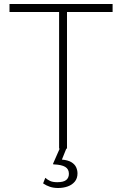

<svg xmlns="http://www.w3.org/2000/svg" viewBox="-20 -743 610 960"><path d="M270.5 197Q248 197 229.8 191Q211.5 185 195.5 174L206.5 146Q217 155.5 230.5 161.8Q244 168 266.5 168Q297.5 168 311 157Q324.5 146 324.5 126Q324.5 102.5 306.2 91.5Q288 80.5 249.5 79Q246 79 245.5 77.8Q245 76.5 245.5 75L281.5 -7H314.5L289.5 55Q320 57.5 337 68Q354 78.5 360.8 93.5Q367.5 108.5 367.5 124Q367.5 148.5 354.2 164.8Q341 181 319 189Q297 197 270.5 197ZM275.5 0V-683H27.5V-723H543V-683H315V0Z"/></svg>

Font: Public Sans Thin Thin
Style: Regular
Weight: 250
Version: Version 2.001